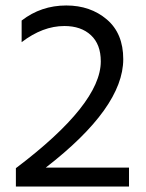

<svg xmlns="http://www.w3.org/2000/svg" viewBox="-20 -681 534 701"><path d="M451 0H38V-67Q348 -301 348 -457Q348 -519 312 -552.5Q276 -586 215 -586Q136 -586 59 -527V-606Q130 -661 222 -661Q310 -661 370 -610Q430 -559 430 -465Q430 -288 147 -69H451Z"/></svg>

Font: Hind Guntur
Style: Regular
Weight: 400
Designer: Manushi Parikh, Hitesh Malaviya
Foundry: Indian Type Foundry
Version: Version 1.002;PS 1.0;hotconv 1.0.86;makeotf.lib2.5.63406; tt